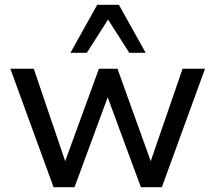

<svg xmlns="http://www.w3.org/2000/svg" viewBox="-20 -776 893 796"><path d="M202 0 23 -491H120L257 -88H243L390 -491H467L612 -88H598L737 -491H830L651 0H564L412 -412H441L289 0ZM272 -557 383 -756H473L584 -557H516L428 -695L340 -557Z"/></svg>

Font: Nunito Sans 10pt Medium
Style: Regular
Weight: 500
Designer: Vernon Adams
Foundry: Vernon Adams
Version: Version 3.101;gftools[0.9.27]